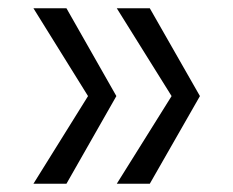

<svg xmlns="http://www.w3.org/2000/svg" viewBox="-20 -490 559 460"><path d="M459 -259.8 338.9 -49.8H259.8L391.1 -259.8L259.8 -470.2H338.9ZM60.1 -49.8 190.9 -259.8 60.1 -470.2H139.2L258.8 -259.8L139.2 -49.8Z"/></svg>

Font: TASA Orbiter Text
Style: Regular
Weight: 400
Designer: Weizhong Zhang
Version: Version 1.000;Glyphs 3.1.2 (3151)